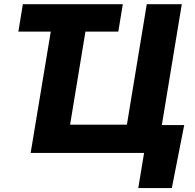

<svg xmlns="http://www.w3.org/2000/svg" viewBox="-20 -748 953 939"><path d="M580.6 -727.5 558.6 -593.3H69.8L91.8 -727.5ZM880.9 -136.2 820.3 171.9H656.2L684.6 0H633.8L656.7 -136.2ZM129.9 0 250.5 -727.5H419.9L322.8 -138.2H600.6L697.8 -727.5H869.1L749 0Z"/></svg>

Font: Inter Tight ExtraBold
Style: Italic
Weight: 800
Italic angle: -9.39999°
Designer: Rasmus Andersson
Foundry: rsms
Version: Version 3.004